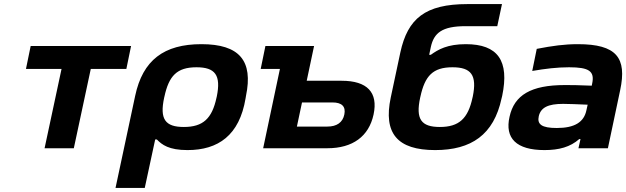

<svg xmlns="http://www.w3.org/2000/svg" viewBox="-20 -725 3063 939"><path d="M198 0H341L424 -388H598L621 -500H130L107 -388H281Z M1181 -244 1183 -256C1219 -428 1151 -509 965 -509C782 -509 678 -431 641 -256L545 194H688L739 -43H747C772 -17 806 9 897 9C1047 9 1151 -63 1181 -244ZM783 -248 784 -252C806 -354 845 -396 941 -396C1032 -396 1062 -358 1040 -252L1039 -248C1017 -145 973 -104 879 -104C788 -104 760 -142 783 -248Z M1267 0H1581C1705 0 1784 -58 1807 -165C1830 -273 1776 -330 1651 -330H1480L1516 -500H1278L1255 -388H1349ZM1432 -106 1457 -224H1606C1652 -224 1672 -204 1664 -165C1656 -126 1627 -106 1581 -106Z M2433 -244 2436 -256C2472 -428 2415 -509 2258 -509C2168 -509 2123 -483 2087 -457H2079L2087 -495C2102 -564 2142 -597 2257 -597H2412L2435 -705H2266C2059 -705 1974 -634 1938 -469L1891 -248C1854 -73 1923 9 2108 9C2285 9 2395 -66 2433 -244ZM2035 -248 2036 -252C2058 -354 2097 -396 2193 -396C2284 -396 2314 -358 2292 -252L2291 -248C2269 -145 2225 -104 2131 -104C2040 -104 2012 -142 2035 -248Z M2806 -509C2740 -509 2683 -501 2605 -486L2583 -378C2647 -389 2705 -396 2763 -396C2861 -396 2889 -377 2876 -316L2874 -306C2812 -309 2767 -309 2742 -309C2577 -309 2495 -260 2472 -154C2448 -49 2505 9 2643 9C2714 9 2769 -6 2813 -45H2819L2809 0H2953L3013 -284C3047 -443 2995 -509 2806 -509ZM2615 -157C2625 -199 2660 -217 2734 -217C2757 -217 2810 -215 2854 -213L2848 -186C2836 -128 2791 -99 2703 -99C2629 -99 2606 -117 2615 -157Z"/></svg>

Font: LT Wave Bold
Style: Italic
Weight: 700
Designer: Daniel Lyons
Version: Version 2.5 (Glyphs App)